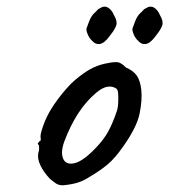

<svg xmlns="http://www.w3.org/2000/svg" viewBox="-20 -564 504 572"><path d="M168 -12Q155 -12 147.5 -17Q140 -22 129 -31Q110 -51 100.5 -71Q91 -91 94 -108Q97 -116 96.5 -123.5Q96 -131 96 -131Q91 -136 93 -137.5Q95 -139 97 -143Q103 -143 101 -154Q99 -162 108.5 -189Q118 -216 133 -240Q139 -250 151 -266.5Q163 -283 177.5 -299.5Q192 -316 204 -326Q229 -347 249 -358Q269 -369 291 -374Q313 -379 326.5 -379Q340 -379 355 -363Q378 -353 388 -338Q398 -323 401 -296Q404 -266 396 -226Q388 -186 348 -129Q323 -93 301 -74.5Q279 -56 250 -39Q229 -25 210 -19.5Q191 -14 168 -12ZM266 -124Q289 -148 302 -171.5Q315 -195 327 -230Q331 -240 332 -255.5Q333 -271 332 -285Q331 -299 325 -301Q314 -308 299.5 -305.5Q285 -303 267 -288Q236 -262 212.5 -225.5Q189 -189 171 -141Q160 -109 168.5 -90.5Q177 -72 202.5 -78Q228 -84 266 -124ZM254 -443Q246 -450 241 -462.5Q236 -475 238 -480Q240 -486 246 -501.5Q252 -517 262 -526Q265 -528 269 -533Q273 -538 277 -539Q290 -548 301.5 -541.5Q313 -535 320 -518Q330 -501 326.5 -489Q323 -477 307 -457Q291 -435 277.5 -433Q264 -431 254 -443ZM391 -443Q383 -450 378 -462.5Q373 -475 375 -480Q377 -486 383 -501.5Q389 -517 399 -526Q402 -528 406 -533Q410 -538 414 -539Q427 -548 438.5 -541.5Q450 -535 457 -518Q467 -501 463.5 -489Q460 -477 444 -457Q428 -435 414.5 -433Q401 -431 391 -443Z"/></svg>

Font: Caveat Medium
Style: Regular
Weight: 500
Designer: Pablo Impallari
Foundry: Pablo Impallari
Version: Version 2.000